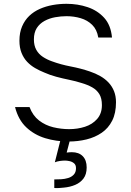

<svg xmlns="http://www.w3.org/2000/svg" viewBox="-20 -735 689 1008"><path d="M340 8Q275 8 217.5 -9.5Q160 -27 118 -66.5Q76 -106 59 -173H135Q152 -128 185 -102.5Q218 -77 259.5 -67Q301 -57 343 -57Q387 -57 426 -69.5Q465 -82 490 -110.5Q515 -139 515 -183Q515 -219 501.5 -241Q488 -263 464 -276.5Q440 -290 409 -299Q378 -309 343.5 -316Q309 -323 275.5 -332Q242 -341 213 -354Q188 -364 164.5 -377.5Q141 -391 122.5 -410.5Q104 -430 93 -457.5Q82 -485 82 -521Q82 -564 96 -596.5Q110 -629 133.5 -651.5Q157 -674 188.5 -688Q220 -702 256 -708.5Q292 -715 329 -715Q388 -715 440 -697.5Q492 -680 527 -641.5Q562 -603 568 -538H496Q489 -580 464 -604.5Q439 -629 403.5 -639.5Q368 -650 329 -650Q300 -650 269.5 -644.5Q239 -639 213.5 -625Q188 -611 173 -587.5Q158 -564 158 -528Q158 -496 170.5 -473.5Q183 -451 205 -436.5Q227 -422 253 -413Q299 -396 351.5 -386Q404 -376 451 -360Q481 -350 506.5 -335.5Q532 -321 550.5 -301Q569 -281 579 -255.5Q589 -230 589 -198Q589 -141 569 -101.5Q549 -62 514 -38Q479 -14 434 -3Q389 8 340 8ZM315 250Q304 251 291.5 252Q279 253 265 252V207Q282 207 301 206Q320 205 338 199.5Q356 194 367.5 181.5Q379 169 379 148Q379 131 369 122.5Q359 114 345.5 111Q332 108 321 108Q310 108 295 110Q280 112 268 117L300 -10H350L330 66Q338 65 344.5 64.5Q351 64 357 64Q394 64 414.5 85Q435 106 435 144Q435 180 418.5 202Q402 224 375 235.5Q348 247 315 250Z"/></svg>

Font: Onest Light
Style: Regular
Weight: 300
Designer: Dmitri Voloshin, Andrey Kudryavtsev
Foundry: Dmitri Voloshin, Andrey Kudryavtsev
Version: Version 1.000;gftools[0.9.33]